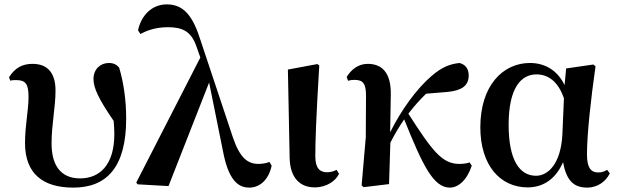

<svg xmlns="http://www.w3.org/2000/svg" viewBox="-20 -839 2814 875"><path d="M314 16C468 16 555 -79 555 -298C555 -385 543 -464 523 -531C511 -545 497 -552 476 -552C438 -552 406 -524 406 -479C406 -439 428 -390 498 -288C500 -267 501 -247 501 -228C501 -88 435 -26 345 -26C255 -26 215 -88 215 -185C215 -272 233 -350 233 -426C233 -503 200 -548 128 -548C81 -548 48 -529 21 -487L27 -471C35 -474 44 -474 54 -474C97 -474 110 -456 110 -397C110 -336 94 -267 94 -187C94 -49 174 16 314 16Z M1116 16C1166 16 1205 -22 1218 -84L1208 -101C1194 -95 1173 -92 1158 -92C1109 -92 1073 -119 1041 -214L890 -667C855 -775 811 -819 740 -819C672 -819 624 -769 609 -701L620 -684C649 -700 690 -715 745 -715C811 -715 852 -697 876 -625L893 -577L601 -7L607 1L748 9L933 -463L996 -151C1021 -18 1065 16 1116 16Z M1414 15C1470 15 1511 -16 1525 -47L1514 -65C1502 -59 1489 -54 1470 -54C1440 -54 1417 -70 1417 -126C1417 -197 1420 -288 1435 -541L1426 -547L1292 -522L1300 -119C1302 -29 1347 15 1414 15Z M2030 16C2068 16 2108 -17 2130 -84L2120 -99C2111 -95 2094 -92 2073 -92C1994 -92 1949 -153 1841 -321C1868 -356 1895 -386 1922 -412L2019 -420C2082 -426 2116 -447 2116 -495C2116 -530 2097 -546 2074 -552C2031 -547 1996 -535 1947 -493C1879 -435 1808 -337 1758 -236L1761 -410C1762 -510 1719 -548 1656 -548C1611 -548 1579 -520 1560 -488L1566 -471C1576 -474 1585 -475 1595 -475C1634 -475 1648 -459 1648 -403L1647 -214L1628 6L1637 14L1753 0L1759 -189C1782 -233 1798 -260 1822 -295C1906 -86 1955 16 2030 16Z M2385 15C2447 15 2509 -15 2546 -100C2561 -18 2593 16 2656 16C2704 16 2742 -13 2759 -49L2747 -65C2735 -58 2724 -53 2707 -53C2672 -53 2655 -76 2655 -135C2655 -229 2673 -389 2694 -537L2684 -545L2560 -527L2553 -451C2522 -516 2466 -552 2395 -552C2272 -552 2169 -449 2169 -259C2169 -86 2259 15 2385 15ZM2550 -391 2543 -227C2536 -90 2476 -38 2423 -38C2348 -38 2298 -109 2298 -270C2298 -441 2356 -500 2425 -500C2476 -500 2523 -470 2550 -391Z"/></svg>

Font: Noto Serif JP
Style: Bold
Weight: 700
Designer: Ryoko NISHIZUKA 西塚涼子 (kana & ideographs); Frank Grießhammer (Latin, Greek & Cyrillic); Wenlong ZHANG 张文龙 (bopomofo); San
Foundry: Adobe
Version: Version 2.001;hotconv 1.1.0;makeotfexe 2.6.0